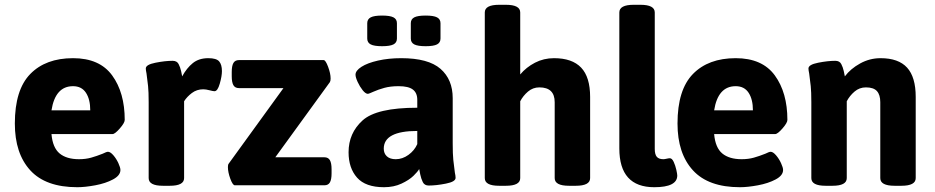

<svg xmlns="http://www.w3.org/2000/svg" viewBox="-20 -774 3904 802"><path d="M42 -258Q42 -399 106.5 -465Q171 -531 285 -531Q396 -531 448.5 -459Q501 -387 501 -273Q501 -261 480.5 -237.5Q460 -214 450 -214H195Q200 -157 229 -133Q258 -109 310 -109Q338 -109 361 -115.5Q384 -122 409 -132Q425 -140 431 -140Q441 -140 453.5 -125.5Q466 -111 474.5 -92.5Q483 -74 483 -64Q483 -41 452 -24.5Q421 -8 378 0Q335 8 303 8Q171 8 106.5 -62.5Q42 -133 42 -258ZM357 -313Q357 -359 339 -386.5Q321 -414 285 -414Q211 -414 195 -313Z M601 -30V-347Q601 -391 598.5 -414.5Q596 -438 592 -467Q589 -481 589 -488Q589 -504 629.5 -512Q670 -520 701 -520Q719 -520 726 -506.5Q733 -493 736.5 -477Q740 -461 741 -455Q760 -490 785.5 -510.5Q811 -531 850 -531Q884 -531 895.5 -517.5Q907 -504 907 -477Q907 -456 898 -424.5Q889 -393 876 -393Q870 -393 855 -397Q840 -401 829 -401Q802 -401 781.5 -385.5Q761 -370 749 -351V-30Q749 2 689 2H661Q601 2 601 -30Z M932 -76Q932 -86 935 -90L1164 -406H978Q962 -406 955 -418Q948 -430 948 -456V-473Q948 -499 955 -511Q962 -523 978 -523H1332Q1340 -523 1350.5 -495Q1361 -467 1361 -446Q1361 -436 1358 -431L1130 -117H1335Q1351 -117 1358 -105Q1365 -93 1365 -67V-50Q1365 -24 1358 -12Q1351 0 1335 0H961Q952 0 942 -27.5Q932 -55 932 -76Z M1436 -138Q1436 -218 1494.5 -271Q1553 -324 1723 -324V-357Q1723 -386 1704.5 -400Q1686 -414 1645 -414Q1611 -414 1585.5 -407Q1560 -400 1540 -391Q1520 -382 1517 -382Q1507 -382 1495 -397Q1483 -412 1474 -431.5Q1465 -451 1465 -462Q1465 -479 1490 -495Q1515 -511 1559 -521Q1603 -531 1656 -531Q1769 -531 1820 -486.5Q1871 -442 1871 -364V-176Q1871 -130 1873.5 -106Q1876 -82 1880 -53Q1883 -40 1883 -31Q1883 -15 1842.5 -7Q1802 1 1771 1Q1753 1 1746 -13.5Q1739 -28 1735.5 -45Q1732 -62 1731 -68Q1725 -57 1707 -39.5Q1689 -22 1657 -7Q1625 8 1584 8Q1507 8 1471.5 -32Q1436 -72 1436 -138ZM1723 -172V-227Q1583 -227 1583 -153Q1583 -133 1596 -121Q1609 -109 1633 -109Q1661 -109 1686 -127Q1711 -145 1723 -172ZM1514 -613V-677Q1514 -694 1528.5 -701.5Q1543 -709 1576 -709Q1609 -709 1623.5 -701.5Q1638 -694 1638 -677V-613Q1638 -596 1623.5 -588.5Q1609 -581 1576 -581Q1543 -581 1528.5 -588.5Q1514 -596 1514 -613ZM1696 -613V-677Q1696 -694 1710.5 -701.5Q1725 -709 1758 -709Q1791 -709 1805.5 -701.5Q1820 -694 1820 -677V-613Q1820 -596 1805.5 -588.5Q1791 -581 1758 -581Q1725 -581 1710.5 -588.5Q1696 -596 1696 -613Z M2005 -30V-722Q2005 -754 2065 -754H2093Q2153 -754 2153 -722V-463Q2178 -493 2214.5 -512Q2251 -531 2294 -531Q2370 -531 2407.5 -491.5Q2445 -452 2445 -369V-30Q2445 2 2385 2H2357Q2297 2 2297 -30V-347Q2297 -409 2233 -409Q2206 -409 2185.5 -391.5Q2165 -374 2153 -351V-30Q2153 2 2093 2H2065Q2005 2 2005 -30Z M2567 -154V-722Q2567 -754 2627 -754H2655Q2715 -754 2715 -722V-152Q2715 -129 2723.5 -119Q2732 -109 2751 -109Q2756 -109 2764.5 -111Q2773 -113 2778 -113Q2787 -113 2794 -98Q2801 -83 2805 -65Q2809 -47 2809 -41Q2809 8 2713 8Q2567 8 2567 -154Z M2810 -258Q2810 -399 2874.5 -465Q2939 -531 3053 -531Q3164 -531 3216.5 -459Q3269 -387 3269 -273Q3269 -261 3248.5 -237.5Q3228 -214 3218 -214H2963Q2968 -157 2997 -133Q3026 -109 3078 -109Q3106 -109 3129 -115.5Q3152 -122 3177 -132Q3193 -140 3199 -140Q3209 -140 3221.5 -125.5Q3234 -111 3242.5 -92.5Q3251 -74 3251 -64Q3251 -41 3220 -24.5Q3189 -8 3146 0Q3103 8 3071 8Q2939 8 2874.5 -62.5Q2810 -133 2810 -258ZM3125 -313Q3125 -359 3107 -386.5Q3089 -414 3053 -414Q2979 -414 2963 -313Z M3369 -30V-347Q3369 -391 3366.5 -414.5Q3364 -438 3360 -467Q3357 -481 3357 -488Q3357 -504 3397.5 -512Q3438 -520 3469 -520Q3487 -520 3494 -506.5Q3501 -493 3504.5 -477Q3508 -461 3509 -455Q3533 -487 3573 -509Q3613 -531 3658 -531Q3733 -531 3769 -491.5Q3805 -452 3805 -369V-30Q3805 2 3745 2H3717Q3657 2 3657 -30V-347Q3657 -378 3643 -393.5Q3629 -409 3597 -409Q3570 -409 3549.5 -391.5Q3529 -374 3517 -351V-30Q3517 2 3457 2H3429Q3369 2 3369 -30Z"/></svg>

Font: Asap-Bold
Style: Bold
Weight: 700
Designer: Pablo Cosgaya
Foundry: Omnibus-Type
Version: Version 2.000; ttfautohint (v1.8)